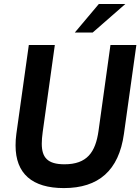

<svg xmlns="http://www.w3.org/2000/svg" viewBox="-20 -921 699 956"><path d="M298 15.5C471 15.5 571.5 -72 597 -254L659 -697H530L470.5 -269C455.5 -162.5 413 -103 301 -103C217 -103 188 -136.5 188 -205.5C188 -222 189.5 -241.5 192.5 -263L253 -697H123.5L61.5 -255C58.5 -234.5 57.5 -214.5 57.5 -196.5C57.5 -56.5 140 15.5 298 15.5ZM352.5 -759H441.5L604 -901H472Z"/></svg>

Font: HK Grotesk
Style: Bold Italic
Weight: 700
Italic angle: -16°
Designer: Alfredo Marco Pradil
Foundry: Hanken Design Co.
Version: Version 3.001;FEAKit 1.0